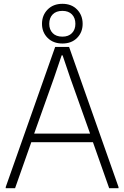

<svg xmlns="http://www.w3.org/2000/svg" viewBox="-20 -986 651 1006"><path d="M10 -6 269 -740H342L601 -6V0H552L467 -241H144L59 0H10ZM452 -286 348 -578 308 -696H303L263 -578L159 -286ZM307 -758Q259 -758 229.5 -787.5Q200 -817 200 -861Q200 -906 229.5 -936Q259 -966 307 -966Q355 -966 384 -936Q413 -906 413 -861Q413 -817 384 -787.5Q355 -758 307 -758ZM307 -794Q339 -794 357 -812.5Q375 -831 375 -861Q375 -892 357 -910.5Q339 -929 307 -929Q274 -929 256 -910.5Q238 -892 238 -861Q238 -831 256 -812.5Q274 -794 307 -794Z"/></svg>

Font: Encode Sans Narrow
Style: ExtraLight
Weight: 200
Designer: Pablo Impallari, Andres Torresi
Foundry: Pablo Impallari, Andres Torresi
Version: Version 1.000; ttfautohint (v1.00) -l 8 -r 50 -G 200 -x 14 -